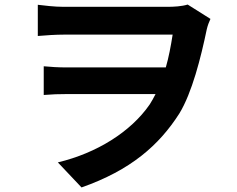

<svg xmlns="http://www.w3.org/2000/svg" viewBox="-20 -763 1040 843"><path d="M146 -742V-605C180 -608 225 -611 261 -611H738C730 -560 721 -512 708 -467H269C238 -467 202 -469 172 -472V-346C208 -349 238 -350 274 -350H663C655 -334 646 -318 637 -304C554 -184 405 -91 234 -50L338 60C554 -16 678 -125 767 -264C823 -355 862 -510 888 -635C892 -652 898 -667 904 -680L804 -743C778 -735 744 -733 713 -733H260C217 -733 173 -739 146 -742Z"/></svg>

Font: Source Han Sans JP
Style: Bold
Weight: 700
Designer: Ryoko NISHIZUKA 西塚涼子 (kana, bopomofo & ideographs); Paul D. Hunt (Latin, Greek & Cyrillic); Sandoll Communications 산돌커뮤니
Foundry: Adobe
Version: Version 2.002;hotconv 1.0.116;makeotfexe 2.5.65601